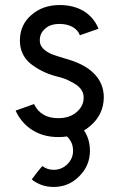

<svg xmlns="http://www.w3.org/2000/svg" viewBox="-20 -532 472 762"><path d="M290 -42 226 -3Q246 5 258 24Q270 42 270 66Q270 97 248 119Q225 142 193 142Q168 142 148 127Q148 127 137 140Q126 153 106 180Q143 210 193 210Q253 210 295 167Q337 125 337 66Q337 2 290 -42ZM371 -418Q353 -462 314 -487Q273 -512 217 -512Q149 -512 104 -472Q59 -433 59 -371Q59 -316 99 -281Q120 -264 146.5 -250.5Q173 -237 204 -229Q221 -225 235 -220Q249 -215 261 -208Q312 -184 312 -146Q313 -112 284 -87Q256 -63 211 -63Q142 -63 115 -119L42 -93Q64 -44 108 -16Q152 12 212 12Q287 12 338 -32Q391 -77 392 -145Q392 -204 349 -244Q312 -280 234 -301Q221 -305 208.5 -309Q196 -313 185 -317Q138 -338 138 -370Q137 -399 159 -418Q179 -437 217 -437Q246 -437 268 -425Q290 -412 297 -392Z"/></svg>

Font: Unageo
Style: Regular
Weight: 400
Designer: Richard Sepsi
Foundry: Richard Sepsi
Version: Version 2.000